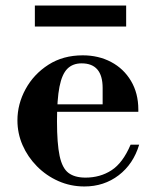

<svg xmlns="http://www.w3.org/2000/svg" viewBox="-20 -662 561 694"><path d="M285 12Q235 12 191 -7.5Q147 -27 113.5 -61Q80 -95 61.5 -137.5Q43 -180 43 -227Q43 -286 72.5 -340Q102 -394 155 -428Q208 -462 279 -462Q336 -462 381.5 -438Q427 -414 453.5 -369.5Q480 -325 480 -266V-258H143V-285H351V-344Q351 -433 275 -433Q243 -433 223.5 -413.5Q204 -394 195 -348.5Q186 -303 186 -224Q186 -143 195.5 -98.5Q205 -54 227.5 -37Q250 -20 289 -20Q342 -20 383 -46.5Q424 -73 452 -139H483Q462 -69 409 -28.5Q356 12 285 12ZM106 -566V-642H436V-566Z"/></svg>

Font: Libre Bodoni Medium
Style: Regular
Weight: 500
Designer: Pablo Impallari, Rodrigo Fuenzalida
Foundry: Impallari Type
Version: Version 2.005;gftools[0.9.23]